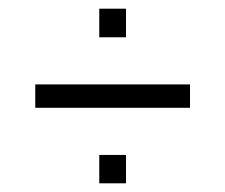

<svg xmlns="http://www.w3.org/2000/svg" viewBox="-20 -476 523 446"><path d="M61.9 -225.6V-279.9H421.4V-225.6ZM210.6 -50.2V-116.1H272.7V-50.2ZM210.6 -389.4V-455.8H272.7V-389.4Z"/></svg>

Font: Saira Thin Condensed
Style: Regular
Weight: 100
Width: 3
Version: Version 1.101